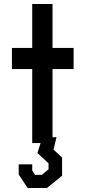

<svg xmlns="http://www.w3.org/2000/svg" viewBox="-20 -719 430 965"><path d="M244 -372V-29L264 -30L249 33L292 73V164L216 226H119L74 158V107H142V138L156 160H190L224 132V102L168 50L184 0H142V-372H40V-478H142V-699H244V-478H350V-372Z"/></svg>

Font: Turret Road ExtraBold
Style: Regular
Weight: 800
Designer: Noponies
Foundry: Noponies
Version: Version 1.001; ttfautohint (v1.8)